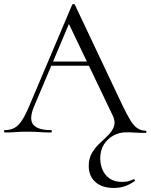

<svg xmlns="http://www.w3.org/2000/svg" viewBox="-23 -657 747 952"><path d="M541 275Q483 275 450 245.5Q417 216 417 166Q417 128 433.5 100.5Q450 73 473 52Q496 31 515.5 11Q535 -9 542.5 -31.5Q550 -54 536 -84L313 -550L339 -586L145 -127Q120 -66 142 -39Q164 -12 229 -12Q234 -12 234 -6Q234 0 229 0Q199 0 174 -2Q149 -4 111 -4Q75 -4 53.5 -2Q32 0 1 0Q-3 0 -3 -6Q-3 -12 1 -12Q28 -12 48 -22.5Q68 -33 85.5 -59.5Q103 -86 124 -136L335 -634Q337 -637 342 -637Q347 -637 348 -634L584 -135Q607 -87 624.5 -59Q642 -31 660 -20Q678 -9 699 -9Q703 -9 703 -3.5Q703 2 699 2Q669 2 647.5 0.5Q626 -1 603 -1Q568 -1 538.5 15.5Q509 32 491.5 60.5Q474 89 474 129Q474 158 485.5 185Q497 212 521 228.5Q545 245 583 245Q604 245 617 240.5Q630 236 639 232Q641 230 644.5 234Q648 238 646 240Q623 257 597 266Q571 275 541 275ZM215 -331 230 -352H436L443 -331Z"/></svg>

Font: Cormorant Light
Style: Regular
Weight: 400
Version: Version 4.000